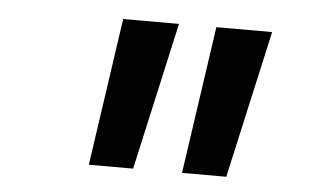

<svg xmlns="http://www.w3.org/2000/svg" viewBox="-34 -740 654 405"><g transform="rotate(5 293.0 -537.0)"><path d="M166.5 -380.9 211.9 -693.4H330.1L260.3 -380.9ZM363.8 -380.9 409.2 -693.4H527.3L457.5 -380.9Z"/></g></svg>

Font: Cascadia Code PL
Style: Italic
Weight: 400
Italic angle: -10°
Monospace: yes
Designer: Aaron Bell
Foundry: Saja Typeworks
Version: Version 2404.023